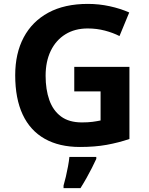

<svg xmlns="http://www.w3.org/2000/svg" viewBox="-20 -744 764 985"><path d="M361 -401H644V-31Q588 -12 527.5 -1Q467 10 390 10Q284 10 209.5 -32Q135 -74 96.5 -156Q58 -238 58 -358Q58 -470 101.5 -552Q145 -634 228 -679Q311 -724 431 -724Q488 -724 543 -712Q598 -700 643 -680L593 -559Q560 -576 518 -587Q476 -598 430 -598Q364 -598 315.5 -568Q267 -538 240.5 -483.5Q214 -429 214 -355Q214 -285 233 -231Q252 -177 293 -146.5Q334 -116 400 -116Q432 -116 454.5 -119Q477 -122 496 -126V-275H361ZM474 71Q464 93 451.5 117.5Q439 142 424.5 168Q410 194 393 221H306V208Q312 188 318 162Q324 136 329 109Q334 82 336 61H474Z"/></svg>

Font: Noto Sans Kawi
Style: Bold
Weight: 700
Designer: Fadhl Haqq
Version: Version 1.000